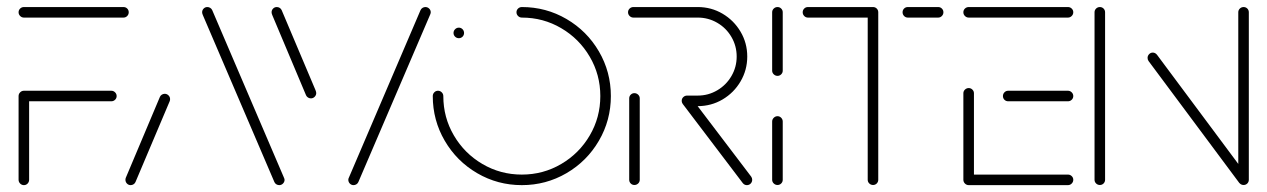

<svg xmlns="http://www.w3.org/2000/svg" viewBox="-20 -539 3690 559"><path d="M64.8 -259.3V-15.6Q64.8 -9.3 60.4 -4.6Q55.9 0 49.6 0Q43.3 0 38.7 -4.6Q34.1 -9.3 34.1 -15.6V-259.3ZM319.6 -259.3Q319.6 -253 315 -248.5Q310.4 -244.1 304.1 -244.1H49.6Q43.3 -244.1 38.7 -248.5Q34.1 -253 34.1 -259.3Q34.1 -265.6 38.7 -270.2Q43.3 -274.8 49.6 -274.8H304.1Q310.4 -274.8 315 -270.2Q319.6 -265.6 319.6 -259.3ZM34.1 -503.3Q34.1 -509.6 38.7 -514.1Q43.3 -518.5 49.6 -518.5H339.6Q345.9 -518.5 350.4 -514.1Q354.8 -509.6 354.8 -503.3Q354.8 -497 350.4 -492.4Q345.9 -487.8 339.6 -487.8H49.6Q43.3 -487.8 38.7 -492.4Q34.1 -497 34.1 -503.3Z M360.4 0Q354.1 0 349.6 -4.6Q345.2 -9.3 345.2 -15.6Q345.2 -18.9 346.3 -21.5L445.6 -257Q447.4 -261.1 451.3 -263.5Q455.2 -265.9 459.6 -265.9Q465.9 -265.9 470.6 -261.3Q475.2 -256.7 475.2 -250.4Q475.2 -247.4 474.1 -244.4L374.4 -8.9Q372.6 -4.8 368.7 -2.4Q364.8 0 360.4 0ZM808.5 -15.6Q808.5 -9.3 803.9 -4.6Q799.3 0 793 0Q788.5 0 784.6 -2.4Q780.7 -4.8 778.9 -8.9L570.7 -494.8Q568.5 -499.6 568.5 -503.3Q568.5 -509.6 573 -514.1Q577.4 -518.5 583.7 -518.5Q588.1 -518.5 592 -516.1Q595.9 -513.7 597.8 -509.6L805.9 -23.7Q808.5 -18.1 808.5 -15.6Z M900.7 -268.1Q900.7 -261.9 896.1 -257.2Q891.5 -252.6 885.2 -252.6Q880.7 -252.6 876.9 -255Q873 -257.4 871.1 -261.5L773 -494.4Q770.7 -499.6 770.7 -503.3Q770.7 -509.6 775.2 -514.1Q779.6 -518.5 785.9 -518.5Q790.4 -518.5 794.3 -516.1Q798.1 -513.7 800 -509.6L898.5 -276.7Q900.7 -271.5 900.7 -268.1ZM1009.3 0Q1003 0 998.5 -4.6Q994.1 -9.3 994.1 -15.6Q994.1 -18.9 995.6 -21.5L1204.4 -509.6Q1206.3 -513.7 1210.2 -516.1Q1214.1 -518.5 1218.5 -518.5Q1224.8 -518.5 1229.4 -514.1Q1234.1 -509.6 1234.1 -503.3Q1234.1 -500.7 1232.6 -497L1023.3 -8.9Q1021.5 -4.8 1017.6 -2.4Q1013.7 0 1009.3 0Z M1300.4 -443Q1300.4 -449.3 1305 -453.9Q1309.6 -458.5 1315.9 -458.5Q1322.2 -458.5 1326.7 -453.9Q1331.1 -449.3 1331.1 -443Q1331.1 -436.7 1326.7 -432.2Q1322.2 -427.8 1315.9 -427.8Q1309.6 -427.8 1305 -432.2Q1300.4 -436.7 1300.4 -443ZM1483.7 -503.3Q1483.7 -509.6 1488.3 -514.1Q1493 -518.5 1499.3 -518.5Q1569.6 -518.5 1629.3 -483.7Q1688.9 -448.9 1723.7 -389.3Q1758.5 -329.6 1758.5 -259.3Q1758.5 -188.9 1723.7 -129.3Q1688.9 -69.6 1629.3 -34.8Q1569.6 0 1499.3 0Q1428.9 0 1369.3 -34.8Q1309.6 -69.6 1274.8 -129.3Q1240 -188.9 1240 -259.3Q1240 -265.6 1244.4 -270.2Q1248.9 -274.8 1255.2 -274.8Q1261.5 -274.8 1266.1 -270.2Q1270.7 -265.6 1270.7 -259.3Q1270.7 -197 1301.5 -144.6Q1332.2 -92.2 1384.6 -61.5Q1437 -30.7 1499.3 -30.7Q1561.5 -30.7 1613.9 -61.5Q1666.3 -92.2 1697 -144.6Q1727.8 -197 1727.8 -259.3Q1727.8 -321.5 1697 -373.9Q1666.3 -426.3 1613.9 -457Q1561.5 -487.8 1499.3 -487.8Q1493 -487.8 1488.3 -492.4Q1483.7 -497 1483.7 -503.3Z M1827 -0.4Q1820.7 -0.4 1816.3 -4.8Q1811.9 -9.3 1811.9 -15.6V-252.6Q1811.9 -258.9 1816.3 -263.3Q1820.7 -267.8 1827 -267.8Q1833.3 -267.8 1838 -263.3Q1842.6 -258.9 1842.6 -252.6V-15.6Q1842.6 -9.3 1838 -4.8Q1833.3 -0.4 1827 -0.4ZM2170 -15.6Q2170 -9.3 2165.6 -4.6Q2161.1 0 2154.4 0Q2147.4 0 2142.6 -5.9L1967.8 -236.3Q1964.8 -240.7 1964.8 -245.2Q1964.8 -251.5 1969.4 -256.1Q1974.1 -260.7 1980.4 -260.7Q1988.1 -260.7 1992.6 -254.4L2167 -24.8Q2170 -20.7 2170 -15.6ZM1964.8 -245.6Q1964.8 -251.9 1969.4 -256.3Q1974.1 -260.7 1980.4 -260.7H2011.5Q2042.2 -260.7 2068.3 -276.1Q2094.4 -291.5 2109.6 -317.6Q2124.8 -343.7 2124.8 -374.4Q2124.8 -405.2 2109.6 -431.3Q2094.4 -457.4 2068.3 -472.6Q2042.2 -487.8 2011.5 -487.8H1824.1Q1817.8 -487.8 1813.1 -492.4Q1808.5 -497 1808.5 -503.3Q1808.5 -509.6 1813.1 -514.1Q1817.8 -518.5 1824.1 -518.5H2011.5Q2050.7 -518.5 2083.7 -499.1Q2116.7 -479.6 2136.1 -446.7Q2155.6 -413.7 2155.6 -374.4Q2155.6 -335.2 2136.1 -302Q2116.7 -268.9 2083.7 -249.4Q2050.7 -230 2011.5 -230H1980.4Q1974.1 -230 1969.4 -234.6Q1964.8 -239.3 1964.8 -245.6Z M2243.7 -0.4Q2237.4 -0.4 2232.8 -4.8Q2228.1 -9.3 2228.1 -15.6V-185.2Q2228.1 -191.5 2232.8 -196.1Q2237.4 -200.7 2243.7 -200.7Q2250 -200.7 2254.4 -196.1Q2258.9 -191.5 2258.9 -185.2V-15.6Q2258.9 -9.3 2254.4 -4.8Q2250 -0.4 2243.7 -0.4ZM2243.7 -318.1Q2237.4 -318.1 2232.8 -322.6Q2228.1 -327 2228.1 -333.3V-503.3Q2228.1 -509.6 2232.8 -514.1Q2237.4 -518.5 2243.7 -518.5Q2250 -518.5 2254.4 -514.1Q2258.9 -509.6 2258.9 -503.3V-333.3Q2258.9 -327 2254.4 -322.6Q2250 -318.1 2243.7 -318.1Z M2537 -504.1V-15.6Q2537 -9.3 2532.6 -4.8Q2528.1 -0.4 2521.9 -0.4Q2515.6 -0.4 2510.9 -4.8Q2506.3 -9.3 2506.3 -15.6V-504.1ZM2317 -503.3Q2317 -509.6 2321.5 -514.1Q2325.9 -518.5 2332.2 -518.5H2521.9Q2528.1 -518.5 2532.6 -514.1Q2537 -509.6 2537 -503.3Q2537 -497 2532.6 -492.4Q2528.1 -487.8 2521.9 -487.8H2332.2Q2325.9 -487.8 2321.5 -492.4Q2317 -497 2317 -503.3ZM2607.8 -503.3Q2607.8 -509.6 2612.2 -514.1Q2616.7 -518.5 2623 -518.5H2711.5Q2717.8 -518.5 2722.2 -514.1Q2726.7 -509.6 2726.7 -503.3Q2726.7 -497 2722.2 -492.4Q2717.8 -487.8 2711.5 -487.8H2623Q2616.7 -487.8 2612.2 -492.4Q2607.8 -497 2607.8 -503.3Z M2784.8 -15.9V-267.4Q2784.8 -273.7 2789.4 -278.1Q2794.1 -282.6 2800.4 -282.6Q2806.7 -282.6 2811.1 -278.1Q2815.6 -273.7 2815.6 -267.4V-15.9ZM3104.8 -15.6Q3104.8 -9.3 3100.2 -4.6Q3095.6 0 3089.3 0H2800.4Q2794.1 0 2789.4 -4.6Q2784.8 -9.3 2784.8 -15.6Q2784.8 -21.9 2789.4 -26.3Q2794.1 -30.7 2800.4 -30.7H3089.3Q3095.6 -30.7 3100.2 -26.3Q3104.8 -21.9 3104.8 -15.6ZM2900 -259.3Q2900 -265.6 2904.4 -270.2Q2908.9 -274.8 2915.2 -274.8H3089.3Q3095.6 -274.8 3100.2 -270.2Q3104.8 -265.6 3104.8 -259.3Q3104.8 -253 3100.2 -248.5Q3095.6 -244.1 3089.3 -244.1H2915.2Q2908.9 -244.1 2904.4 -248.5Q2900 -253 2900 -259.3ZM2784.8 -503.3Q2784.8 -509.6 2789.4 -514.1Q2794.1 -518.5 2800.4 -518.5H3089.3Q3095.6 -518.5 3100.2 -514.1Q3104.8 -509.6 3104.8 -503.3Q3104.8 -497 3100.2 -492.4Q3095.6 -487.8 3089.3 -487.8H2800.4Q2794.1 -487.8 2789.4 -492.4Q2784.8 -497 2784.8 -503.3Z M3182.2 -0.4Q3175.9 -0.4 3171.3 -4.8Q3166.7 -9.3 3166.7 -15.6V-503.3Q3166.7 -509.6 3171.3 -514.1Q3175.9 -518.5 3182.2 -518.5Q3188.5 -518.5 3193 -514.1Q3197.4 -509.6 3197.4 -503.3V-15.6Q3197.4 -9.3 3193 -4.8Q3188.5 -0.4 3182.2 -0.4ZM3321.1 -370.4Q3321.1 -376.7 3325.6 -381.3Q3330 -385.9 3336.3 -385.9Q3343.3 -385.9 3348.5 -379.6L3613 -24.4L3588.5 -5.9L3324.1 -361.1Q3321.1 -365.2 3321.1 -370.4ZM3600.7 -0.4Q3594.4 -0.4 3589.8 -4.8Q3585.2 -9.3 3585.2 -15.6V-503.3Q3585.2 -509.6 3589.8 -514.1Q3594.4 -518.5 3600.7 -518.5Q3607 -518.5 3611.5 -514.1Q3615.9 -509.6 3615.9 -503.3V-15.6Q3615.9 -9.3 3611.5 -4.8Q3607 -0.4 3600.7 -0.4Z"/></svg>

Font: 26F Galaxy Hebrew Ultra Light
Style: Regular
Weight: 200
Designer: C₂₉H₂₅N₃O₅
Version: Version 1.000